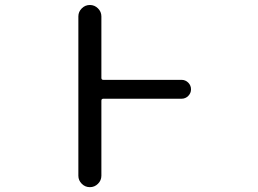

<svg xmlns="http://www.w3.org/2000/svg" viewBox="-20 -775 1040 774"><path d="M711.9 -453.1Q727.5 -453.1 738.8 -441.9Q750 -430.7 750 -415Q750 -399.4 738.8 -388.2Q727.5 -377 711.9 -377H396.5Q388.7 -377 388.7 -369.1V-66.4Q388.7 -47.9 375 -34.2Q361.3 -20.5 342.3 -20.5Q323.2 -20.5 309.6 -34.2Q295.9 -47.9 295.9 -66.4V-709Q295.9 -727.5 309.6 -741.2Q323.2 -754.9 342.3 -754.9Q361.3 -754.9 375 -741.2Q388.7 -727.5 388.7 -709V-460.9Q388.7 -453.1 396.5 -453.1Z"/></svg>

Font: Rounded Mgen+ 1mn regular
Style: Regular
Weight: 400
Designer: [Source Han Sans]
Ryoko NISHIZUKA  (kana & ideographs); Paul D. Hunt (Latin, Greek & Cyrillic); Wenlong ZHANG  (bopomofo
Version: Version 1.059.20150602